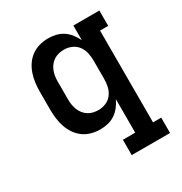

<svg xmlns="http://www.w3.org/2000/svg" viewBox="-173 -666 946 998"><g transform="rotate(-30 300.0 -166.5)"><path d="M330 205V113H404V-88Q394 -67 379.5 -48Q365 -29 345.5 -16Q326 -3 303 2.5Q280 8 256 8Q230 8 204 1Q178 -6 156.5 -21.5Q135 -37 120 -59Q105 -81 96.5 -106Q88 -131 84.5 -157.5Q81 -184 81 -210V-320Q81 -346 84.5 -372.5Q88 -399 96.5 -424Q105 -449 120 -471Q135 -493 156.5 -508.5Q178 -524 204 -531Q230 -538 256 -538Q280 -538 303 -532.5Q326 -527 345.5 -514Q365 -501 379.5 -482Q394 -463 404 -442V-530H560V-438H511V113H560V205ZM299 -84Q322 -84 344 -93.5Q366 -103 380 -122Q394 -141 399 -164Q404 -187 404 -210V-320Q404 -343 399 -366Q394 -389 380 -408Q366 -427 344 -436.5Q322 -446 299 -446Q283 -446 267.5 -442.5Q252 -439 238.5 -430.5Q225 -422 215 -409.5Q205 -397 199 -382Q193 -367 190.5 -351.5Q188 -336 188 -320V-210Q188 -194 190.5 -178.5Q193 -163 199 -148Q205 -133 215 -120.5Q225 -108 238.5 -99.5Q252 -91 267.5 -87.5Q283 -84 299 -84Z"/></g></svg>

Font: Iosevka Curly Slab SmBdEx
Style: Regular
Weight: 600
Width: 7
Monospace: yes
Designer: Belleve Invis
Foundry: Belleve Invis
Version: Version 11.1.0; ttfautohint (v1.8.3)